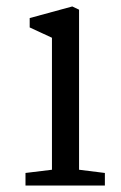

<svg xmlns="http://www.w3.org/2000/svg" viewBox="-20 -575 374 595"><path d="M141 -49V-458L72 -490V-519L204 -555L225 -545V-49L305 -39V0H59V-39Z"/></svg>

Font: Martel
Style: Regular
Weight: 400
Designer: Dan Reynolds
Foundry: Dan Reynolds
Version: Version 1.001; ttfautohint (v1.1) -l 5 -r 5 -G 72 -x 0 -D la